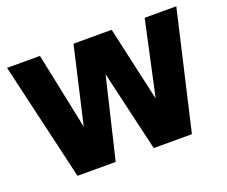

<svg xmlns="http://www.w3.org/2000/svg" viewBox="-95 -694 990 839"><g transform="rotate(-20 399.5 -274.0)"><path d="M134 0 6 -548.5H159L233 -192.5L315 -548.5H492.5L570.5 -201L646 -548.5H793L666 0H488.5L401 -375L311.5 0Z"/></g></svg>

Font: Encode Sans Condensed ExtraBold
Style: Regular
Weight: 800
Width: 3
Designer: Multiple Designers
Foundry: Impallari Type
Version: Version 3.000; ttfautohint (v1.8.3) -l 8 -r 50 -G 200 -x 14 